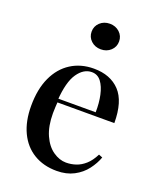

<svg xmlns="http://www.w3.org/2000/svg" viewBox="-144 -856 793 959"><g transform="rotate(20 252.5 -377.0)"><path d="M275 -530Q363 -530 413 -477Q463 -424 463 -309H118L116 -328H357Q358 -377 349 -418.5Q340 -460 321 -485Q302 -510 271 -510Q228 -510 196.5 -464.5Q165 -419 158 -319L161 -314Q160 -300 159 -283.5Q158 -267 158 -251Q158 -182 179 -135Q200 -88 234 -64.5Q268 -41 303 -41Q330 -41 355.5 -49.5Q381 -58 404 -78.5Q427 -99 445 -135L465 -127Q453 -93 428 -60Q403 -27 364 -6.5Q325 14 273 14Q203 14 151 -17.5Q99 -49 71 -108Q43 -167 43 -248Q43 -337 72 -400Q101 -463 153.5 -496.5Q206 -530 275 -530ZM273 -768Q304 -768 325 -748.5Q346 -729 346 -700Q346 -671 325 -651.5Q304 -632 273 -632Q242 -632 221 -651.5Q200 -671 200 -700Q200 -729 221 -748.5Q242 -768 273 -768Z"/></g></svg>

Font: Playfair Display Medium
Style: Regular
Weight: 500
Designer: Claus Eggers Sørensen
Foundry: Claus Eggers Sørensen
Version: Version 1.203